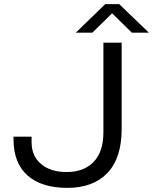

<svg xmlns="http://www.w3.org/2000/svg" viewBox="-20 -891 736 923"><path d="M344.2 -733.9 485.8 -871.1H553.2L695.8 -733.9H613.8L519 -827.1L423.8 -733.9ZM303.2 12.2Q180.7 12.2 112.8 -47.1Q44.9 -106.4 44.9 -223.1V-233.9H131.8V-208Q131.8 -140.6 177.7 -102.3Q223.6 -64 299.8 -64Q383.3 -64 430.2 -112.8Q477.1 -161.6 477.1 -254.9V-686H564.9V-271Q564.9 -130.9 496.3 -59.3Q427.7 12.2 303.2 12.2Z"/></svg>

Font: Archivo Expanded Light
Style: Regular
Weight: 300
Width: 7
Designer: Hector Gatti
Foundry: Omnibus-Type
Version: Version 2.001